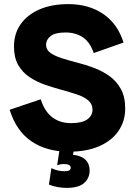

<svg xmlns="http://www.w3.org/2000/svg" viewBox="-20 -724 661 934"><path d="M316 14Q207 14 133 -36.5Q59 -87 27 -190L178 -241Q198 -180 235.5 -152.5Q273 -125 325 -125Q380 -125 405 -143.5Q430 -162 430 -190Q430 -218 409.5 -235.5Q389 -253 354.5 -264.5Q320 -276 279.5 -287Q239 -298 198.5 -312Q158 -326 123.5 -349Q89 -372 68.5 -408Q48 -444 48 -498Q48 -559 79.5 -605Q111 -651 170.5 -677.5Q230 -704 313 -704Q411 -704 481.5 -656.5Q552 -609 581 -517L436 -466Q418 -519 383 -542.5Q348 -566 299 -566Q247 -566 225.5 -548Q204 -530 204 -507Q204 -482 225 -467Q246 -452 280 -441Q314 -430 355.5 -419.5Q397 -409 438 -393.5Q479 -378 513 -353.5Q547 -329 568 -291Q589 -253 589 -196Q589 -134 556 -86.5Q523 -39 462 -12.5Q401 14 316 14ZM304 190Q283 190 260.5 186Q238 182 218 174L230 94Q246 102 262.5 105.5Q279 109 294 109Q324 109 324 92Q324 74 291 74Q282 74 274 75.5Q266 77 258 80L272 -11L340 -9L334 43L322 29Q366 29 391 49Q416 69 416 106Q416 142 389.5 166Q363 190 304 190Z"/></svg>

Font: Radio Canada Big
Style: Bold
Weight: 700
Designer: Étienne Aubert Bonn
Foundry: Coppers and Brasses
Version: Version 1.001